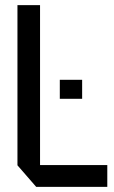

<svg xmlns="http://www.w3.org/2000/svg" viewBox="-20 -728 445 748"><path d="M121 0 48 -84V-708H136V-85H398V0ZM213 -343V-417H300V-343Z"/></svg>

Font: Foldit Thin
Style: Regular
Weight: 400
Version: Version 1.003